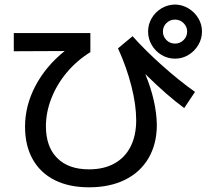

<svg xmlns="http://www.w3.org/2000/svg" viewBox="-20 -800 904 835"><path d="M88.9 -249Q88.9 -340.3 134 -426.3Q179.2 -512.2 261.2 -578.1L40 -577.1V-656.2H373V-573.2Q314.9 -537.6 271 -485.4Q227.1 -433.1 203.4 -372.3Q179.7 -311.5 179.7 -251Q179.7 -161.6 228.8 -112.5Q277.8 -63.5 367.2 -63.5Q431.2 -63.5 477.3 -88.9Q523.4 -114.3 547.9 -162.4Q572.3 -210.4 572.3 -277.3Q572.3 -343.8 551.5 -425.5Q530.8 -507.3 493.2 -589.8L556.6 -642.6Q609.9 -582.5 683.8 -516.4Q757.8 -450.2 828.1 -400.4L781.2 -330.1Q709 -382.3 611.8 -478Q660.6 -359.4 662.1 -255.9Q661.6 -172.9 625.7 -111.8Q589.8 -50.8 523.7 -18.1Q457.5 14.6 367.2 14.6Q280.3 14.6 217.8 -16.8Q155.3 -48.3 122.1 -107.7Q88.9 -167 88.9 -249ZM624 -663.1Q624 -694.3 639.9 -721.2Q655.8 -748 682.6 -763.9Q709.5 -779.8 741.2 -780.3Q772.5 -779.8 799.3 -763.7Q826.2 -747.6 842.3 -720.9Q858.4 -694.3 858.4 -663.1Q858.4 -631.3 842.3 -604.2Q826.2 -577.1 799.3 -561Q772.5 -544.9 741.2 -544.9Q709.5 -544.9 682.6 -561Q655.8 -577.1 639.9 -604.2Q624 -631.3 624 -663.1ZM793.9 -663.1Q793.9 -684.1 778.3 -699.5Q762.7 -714.8 741.2 -714.8Q719.2 -714.8 703.9 -699.7Q688.5 -684.6 688.5 -663.1Q688.5 -641.1 703.9 -625.7Q719.2 -610.4 741.2 -610.4Q762.7 -610.4 778.3 -625.7Q793.9 -641.1 793.9 -663.1Z"/></svg>

Font: Pretendard GOV Medium
Style: Regular
Weight: 500
Designer: Base glyphs from Inter by Rasmus Andersson; Hangeul glyphs from Noto Sans CJK(Source Han Sans) by Jang Soo-young and Kan
Foundry: Kil Hyung-jin
Version: Version 1.309